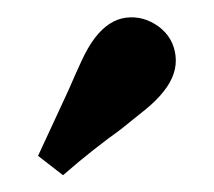

<svg xmlns="http://www.w3.org/2000/svg" viewBox="-20 -685 248 223"><path d="M59.7 -580.6Q67.7 -599.2 75 -614.9Q82.3 -630.6 90.3 -641.1Q106.5 -662.1 126.6 -664.5Q146.8 -666.9 164.5 -654Q181.5 -641.1 183.9 -620.2Q186.3 -599.2 170.2 -579Q162.1 -568.5 148.8 -557.7Q135.5 -546.8 120.2 -534.7Q105.6 -524.2 89.1 -511.3Q72.6 -498.4 53.2 -481.5L24.2 -504Q34.7 -526.6 43.5 -545.6Q52.4 -564.5 59.7 -580.6Z"/></svg>

Font: Playfair Micro SmCond SmLight
Style: Regular
Weight: 360
Width: 4
Designer: Claus Eggers Sørensen
Foundry: Claus Eggers Sørensen
Version: Version 2.100;Glyphs 3.2 (3219)